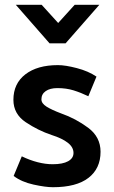

<svg xmlns="http://www.w3.org/2000/svg" viewBox="-20 -770 477 802"><path d="M46 -750H154L223 -674L292 -750H395L254 -589H187ZM349 -368Q318 -383 287.5 -392.5Q257 -402 220 -402Q189 -402 171 -389.5Q153 -377 153 -355Q153 -338 174.5 -324.5Q196 -311 236 -296Q296 -275 348 -236.5Q400 -198 400 -136Q400 -66 349.5 -27Q299 12 201 12Q170 12 120 1Q70 -10 37 -35L71 -117Q104 -101 137 -92.5Q170 -84 200 -84Q242 -84 264.5 -96.5Q287 -109 287 -131Q287 -155 263.5 -173.5Q240 -192 196 -206Q139 -225 87.5 -259.5Q36 -294 36 -353Q36 -421 86 -459.5Q136 -498 222 -498Q253 -498 301 -485.5Q349 -473 383 -450Z"/></svg>

Font: Palanquin SemiBold
Style: Regular
Weight: 600
Designer: Pria Ravichandran
Version: Version 1.0.4